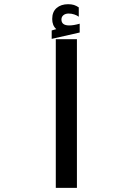

<svg xmlns="http://www.w3.org/2000/svg" viewBox="-20 -916 640 936"><path d="M355 -725V0H252V-725ZM232 -767.5 254.5 -774Q234.5 -791.5 234.5 -823.5Q234.5 -858.5 256 -877Q277.5 -895.5 312 -895.5Q328.5 -895.5 340.5 -891.8Q352.5 -888 364 -880V-834.5Q355.5 -841 342.2 -845.5Q329 -850 314.5 -850Q299 -850 289.2 -842Q279.5 -834 279.5 -821Q279.5 -792 317.5 -792Q339 -792 368.5 -800.5V-757.5L232 -726.5Z"/></svg>

Font: JuliaMono SemiBoldItalic
Style: Regular
Weight: 600
Italic angle: -9°
Monospace: yes
Designer: cormullion
Foundry: corm
Version: Version 0.049; ttfautohint (v1.8.4)